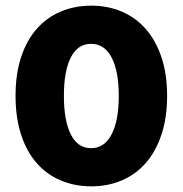

<svg xmlns="http://www.w3.org/2000/svg" viewBox="-20 -643 646 679"><path d="M400 -304Q400 -392 374.5 -440Q349 -488 302 -488Q255 -488 230.5 -440Q206 -392 206 -304Q206 -216 230.5 -167.5Q255 -119 302 -119Q349 -119 374.5 -167.5Q400 -216 400 -304ZM571 -304Q571 -227 551 -167Q531 -107 495.5 -66.5Q460 -26 410.5 -5Q361 16 303 16Q244 16 194.5 -5Q145 -26 109.5 -66.5Q74 -107 54.5 -167Q35 -227 35 -304Q35 -381 54.5 -440.5Q74 -500 109.5 -540.5Q145 -581 194.5 -602Q244 -623 303 -623Q361 -623 410.5 -602Q460 -581 495.5 -540.5Q531 -500 551 -440.5Q571 -381 571 -304Z"/></svg>

Font: Baloo Tammudu
Style: Regular
Weight: 400
Designer: Omkar Shende and Ek Type
Foundry: Ek Type
Version: Version 1.443;PS 1.000;hotconv 16.6.51;makeotf.lib2.5.65220;